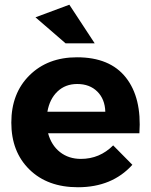

<svg xmlns="http://www.w3.org/2000/svg" viewBox="-20 -785 637 811"><path d="M27.8 -267.1Q27.8 -391.1 104.7 -467Q181.6 -543 305.2 -543Q444.3 -543 511.7 -457.5Q579.1 -372.1 568.8 -222.2H183.1Q196.8 -171.4 233.4 -142.6Q270 -113.8 321.8 -113.8Q400.9 -113.8 458 -170.9L539.1 -88.9Q453.6 5.9 309.1 5.9Q180.7 5.9 104.2 -69.1Q27.8 -144 27.8 -267.1ZM129.9 -711.9 272.9 -765.1 379.9 -602.1H256.8ZM180.2 -313H424.8Q423.3 -366.2 391.1 -398.2Q358.9 -430.2 306.2 -430.2Q255.9 -430.2 222.7 -398.4Q189.5 -366.7 180.2 -313Z"/></svg>

Font: Montserrat Semi Bold
Style: Regular
Weight: 600
Designer: Julieta Ulanovsky
Foundry: Julieta Ulanovsky
Version: Version 3.001;PS 003.001;hotconv 1.0.70;makeotf.lib2.5.58329